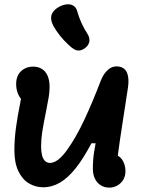

<svg xmlns="http://www.w3.org/2000/svg" viewBox="-20 -854 660 887"><path d="M409 -74.6Q409 -114.8 414.8 -152.5Q420.5 -190.3 430.9 -232.6L446.1 -192H402.4Q365.1 -121.6 329.8 -77Q294.4 -32.4 257.4 -10.6Q220.3 11.2 179.8 11.2Q143.5 11.2 113.4 -7Q83.2 -25.1 64.9 -63.2Q46.5 -101.4 46.5 -158.8Q46.5 -210.8 53.8 -264.5Q61.2 -318.1 73 -376.2Q78.8 -406.2 81.7 -423.2L111.4 -377.7Q96.9 -377.7 83.8 -389.9Q70.6 -402.1 62.6 -422.2Q54.6 -442.4 54.6 -465.2Q54.6 -503.8 77.1 -525Q99.6 -546.2 133.2 -546.2Q155.8 -546.2 172.9 -535.9Q190 -525.7 199.5 -504.8Q209.1 -483.9 209.1 -453Q209.1 -430.6 205 -405.1Q200.8 -379.6 191.8 -334.8Q180.9 -281.2 175.4 -246.6Q169.9 -211.9 169.9 -178Q169.9 -153.8 174.2 -136.8Q178.6 -119.8 187.8 -110.5Q197.1 -101.3 210.8 -101.3Q246.5 -101.3 288.6 -159.5Q330.8 -217.8 369.7 -301Q408.6 -384.2 445 -479.8Q458.6 -515.3 480.9 -533.5Q503.2 -551.7 532.4 -545.8Q558.1 -540.8 567.7 -515.7Q577.2 -490.5 571.1 -448.8Q563.1 -393.7 549.2 -306.5Q540.3 -249.2 533.1 -200Q525.9 -150.8 521.3 -109.4L498.8 -140.9Q517.4 -140.9 531.2 -130.2Q544.9 -119.4 552.2 -101.5Q559.6 -83.7 559.6 -62.4Q559.6 -40.8 549.4 -23.7Q539.2 -6.6 522.1 3.1Q505 12.8 485.4 12.8Q462.3 12.8 445.1 1.8Q427.8 -9.1 418.4 -28.8Q409 -48.4 409 -74.6ZM296.6 -646.8Q273.5 -668.2 255.9 -690.7Q238.2 -713.1 226 -735.8Q211.8 -763.2 217.9 -784.3Q224 -805.4 250.5 -821.2Q268.8 -831.6 287.1 -833.8Q305.4 -836 319 -827.7Q332.7 -819.4 337.3 -800.1Q353.4 -744.5 383.7 -698.2Q396.9 -677.5 392.1 -658.8Q387.3 -640 366.4 -627.6Q353.4 -620.1 342.1 -620.6Q330.8 -621.2 320.5 -627.6Q310.2 -634 296.6 -646.8Z"/></svg>

Font: Monaspace Radon Var
Style: Regular
Weight: 400
Designer: Riley Cran and the Lettermatic Team
Version: Version 1.000 (Monaspace Radon Var)